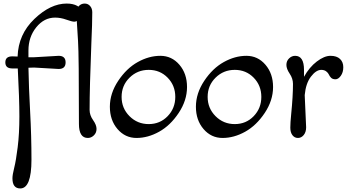

<svg xmlns="http://www.w3.org/2000/svg" viewBox="-20 -770 1971 1080"><path d="M80 -385H49Q10 -385 10 -419Q10 -453 49 -453Q69 -453 79 -452Q83 -577 173.5 -663.5Q264 -750 355 -750Q391 -750 414.5 -737Q438 -724 438 -699.5Q438 -675 424.5 -661.5Q411 -648 398 -648Q385 -648 353 -659.5Q321 -671 290 -671Q228 -671 184 -616.5Q140 -562 140 -486V-448H172L310 -456Q349 -456 349 -419Q349 -382 310 -382L172 -390Q150 -390 140 -389Q142 -279 149.5 -142Q157 -5 157 128Q157 290 94 290Q50 290 50 233Q50 213 60 173.5Q70 134 79.5 58Q89 -18 89 -116Q89 -214 80 -385Z M424 -73Q424 -462 419 -538Q410 -676 410 -699Q410 -722 423.5 -736Q437 -750 456 -750Q475 -750 487 -736Q499 -722 499 -701Q499 -638 494 -530Q484 -276 484 -152Q484 -122 503.5 -94.5Q523 -67 523 -45Q523 -23 508 -8.5Q493 6 474 6Q424 6 424 -73Z M708.5 -333Q664 -289 664 -225Q664 -161 708.5 -116.5Q753 -72 816.5 -72Q880 -72 923 -116.5Q966 -161 966 -225Q966 -289 923 -333Q880 -377 816.5 -377Q753 -377 708.5 -333ZM748 6Q684 6 641 -44Q598 -94 598 -169.5Q598 -245 645 -315.5Q692 -386 755 -421Q818 -456 882 -456Q946 -456 989 -406Q1032 -356 1032 -280.5Q1032 -205 985 -134.5Q938 -64 875 -29Q812 6 748 6Z M1192.5 -333Q1148 -289 1148 -225Q1148 -161 1192.5 -116.5Q1237 -72 1300.5 -72Q1364 -72 1407 -116.5Q1450 -161 1450 -225Q1450 -289 1407 -333Q1364 -377 1300.5 -377Q1237 -377 1192.5 -333ZM1232 6Q1168 6 1125 -44Q1082 -94 1082 -169.5Q1082 -245 1129 -315.5Q1176 -386 1239 -421Q1302 -456 1366 -456Q1430 -456 1473 -406Q1516 -356 1516 -280.5Q1516 -205 1469 -134.5Q1422 -64 1359 -29Q1296 6 1232 6Z M1694 -235 1702 -54Q1702 -27 1688.5 -10.5Q1675 6 1656 6Q1637 6 1625 -9.5Q1613 -25 1613 -52Q1613 -79 1618 -129Q1628 -229 1628 -298Q1628 -328 1609.5 -355.5Q1591 -383 1591 -405Q1591 -427 1606 -441.5Q1621 -456 1640 -456Q1690 -456 1690 -377V-338Q1720 -392 1762 -424Q1804 -456 1839 -456Q1874 -456 1892.5 -438.5Q1911 -421 1911 -392Q1911 -363 1897 -343.5Q1883 -324 1867 -324Q1851 -324 1842.5 -332.5Q1834 -341 1830 -350.5Q1826 -360 1815 -368.5Q1804 -377 1787 -377Q1758 -377 1729 -339Q1700 -301 1694 -235Z"/></svg>

Font: Macondo Swash Caps
Style: Regular
Weight: 400
Designer: John Vargas Beltran
Foundry: John Vargas Beltran
Version: Version 2.001